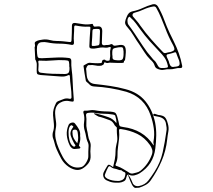

<svg xmlns="http://www.w3.org/2000/svg" viewBox="-20 -850 1040 937"><path d="M806 -512Q795 -513 783.5 -510Q772 -507 761 -510Q752 -512 745 -516Q738 -520 735 -529Q732 -539 726.5 -546Q721 -553 713 -560Q697 -576 685 -595Q673 -614 660 -633Q645 -654 632 -676Q619 -698 602 -717Q589 -731 590.5 -742.5Q592 -754 598 -767Q602 -778 608.5 -785Q615 -792 628 -795Q653 -800 676.5 -811Q700 -822 725 -829Q742 -833 751 -818Q769 -787 781 -754Q793 -721 808 -689Q813 -679 818 -668.5Q823 -658 828 -648Q842 -620 852.5 -590.5Q863 -561 869 -529Q871 -518 861 -518Q847 -519 833.5 -515Q820 -511 806 -512ZM788 -591Q793 -593 799.5 -594Q806 -595 811 -596Q828 -601 830.5 -607Q833 -613 825 -629Q814 -649 804 -670.5Q794 -692 786 -714Q776 -739 766 -763.5Q756 -788 743 -811Q738 -821 726 -818Q703 -814 681.5 -804Q660 -794 637 -788Q629 -786 627 -779.5Q625 -773 632 -766Q640 -756 648.5 -746.5Q657 -737 664 -726Q689 -691 717.5 -658.5Q746 -626 776 -595Q781 -590 788 -591ZM780 -518Q797 -519 799 -522.5Q801 -526 796 -541Q791 -558 781 -571.5Q771 -585 759 -597Q734 -623 710 -650Q686 -677 665 -706Q654 -721 643 -736Q632 -751 618 -763Q616 -765 614 -767.5Q612 -770 608 -766Q602 -760 602 -748Q602 -736 607 -729Q615 -719 622 -708.5Q629 -698 636 -688Q657 -657 677 -626Q697 -595 722 -567Q727 -560 733.5 -554.5Q740 -549 744 -541Q752 -525 757.5 -521Q763 -517 780 -518ZM485 -535 476 -530Q473 -529 469 -529Q456 -528 443 -531Q430 -534 417 -532Q414 -532 413 -532.5Q412 -533 407 -529L404 -525Q400 -515 400 -514.5Q400 -514 401 -507Q402 -499 402.5 -490Q403 -481 405 -472Q413 -443 443 -440Q481 -436 518 -430.5Q555 -425 592 -415Q654 -399 689 -356.5Q724 -314 737 -252Q743 -220 742.5 -189Q742 -158 738 -126Q729 -47 661 -4Q651 2 637 5.5Q623 9 609 3Q601 0 599 8Q597 15 594.5 23Q592 31 584 35Q573 41 560.5 41.5Q548 42 536 41Q526 40 517 37Q508 34 500 30Q488 24 484.5 11.5Q481 -1 488 -13Q490 -18 493 -22.5Q496 -27 498 -31Q505 -45 510 -46Q515 -47 527 -38Q530 -35 532 -34Q537 -54 540.5 -73.5Q544 -93 544 -113Q544 -122 545.5 -131Q547 -140 549 -149Q554 -166 552 -183.5Q550 -201 550 -218Q550 -222 550.5 -225Q551 -228 547 -231Q542 -235 540 -238Q530 -258 516.5 -263Q503 -268 486 -274Q480 -276 473.5 -278Q467 -280 461 -281Q458 -282 447.5 -288.5Q437 -295 438 -296Q441 -298 451 -295.5Q461 -293 464 -292Q487 -286 509.5 -278Q532 -270 548 -249Q549 -258 547 -266.5Q545 -275 543 -283Q543 -289 531 -291Q520 -293 508 -294Q496 -295 485 -295Q466 -295 447.5 -298.5Q429 -302 410 -299Q399 -298 400 -287Q403 -270 401.5 -252.5Q400 -235 404 -218Q408 -203 410 -188Q412 -173 419 -159Q422 -152 422.5 -144.5Q423 -137 422 -130Q421 -120 421 -111Q421 -102 422 -93Q424 -69 411.5 -53Q399 -37 382 -27Q366 -18 348.5 -21.5Q331 -25 315 -36Q292 -52 279.5 -74.5Q267 -97 256 -122Q250 -136 246.5 -150.5Q243 -165 238 -178Q235 -191 238 -204Q245 -224 243 -245Q241 -266 239 -287Q238 -304 242 -318Q246 -332 253 -346Q256 -353 263 -356Q277 -361 290 -366.5Q303 -372 319 -368Q329 -366 329 -376Q329 -402 325.5 -427Q322 -452 321 -477Q321 -480 319.5 -482.5Q318 -485 313 -483Q297 -475 279 -476.5Q261 -478 244 -479Q227 -480 210.5 -481.5Q194 -483 177 -484Q164 -486 161.5 -489.5Q159 -493 159 -506Q159 -520 159.5 -533.5Q160 -547 152 -560L149 -620Q150 -620 150 -620.5Q150 -621 150 -621Q152 -628 150 -635.5Q148 -643 154 -647Q162 -652 171.5 -654Q181 -656 190 -657Q207 -659 223.5 -654.5Q240 -650 257 -650Q272 -650 287.5 -648.5Q303 -647 319 -645Q329 -643 329 -654Q330 -671 330.5 -689Q331 -707 331 -725Q331 -739 346 -738Q366 -735 386 -732Q406 -729 427 -733Q432 -735 434 -730Q436 -720 442.5 -720Q449 -720 456 -721Q479 -724 479 -698Q478 -684 478 -669.5Q478 -655 477 -641Q477 -628 490 -629Q498 -631 505.5 -630.5Q513 -630 520 -634Q527 -636 528 -634Q534 -626 541 -627Q548 -628 555 -629Q578 -634 586.5 -626Q595 -618 594 -595Q593 -585 592.5 -575.5Q592 -566 590 -556Q590 -554 589 -554H585V-546Q582 -543 576 -543Q563 -543 549.5 -543Q536 -543 522 -544Q515 -545 508 -543Q501 -541 494 -545Q489 -547 488 -543Q488 -540 487.5 -540Q487 -540 485 -535ZM730 -140Q731 -145 729.5 -150Q728 -155 729 -159Q735 -192 730.5 -224Q726 -256 715 -287Q685 -375 597 -402Q558 -413 518.5 -419.5Q479 -426 439 -428Q425 -429 418 -436.5Q411 -444 402 -451Q398 -455 398 -461Q395 -477 392.5 -493Q390 -509 388 -525Q386 -530 391 -532Q399 -537 407 -541Q415 -545 424 -543Q435 -542 446.5 -541.5Q458 -541 469 -542Q474 -542 475.5 -543Q477 -544 478 -551Q480 -557 482 -557.5Q484 -558 488 -559Q493 -559 493 -558Q493 -557 495 -556Q501 -552 511 -554Q516 -554 516 -563Q519 -576 517.5 -588.5Q516 -601 520 -614Q522 -619 519 -620Q516 -621 513 -620Q503 -616 492.5 -617.5Q482 -619 471 -618Q461 -617 450.5 -614.5Q440 -612 429 -613Q415 -613 416 -625Q417 -647 418 -668Q419 -689 421 -710Q422 -717 420 -718.5Q418 -720 413 -720Q397 -719 382 -720.5Q367 -722 352 -725Q342 -728 342 -717Q342 -698 340.5 -680Q339 -662 341 -643Q342 -629 329 -631Q300 -637 270 -637Q240 -637 211 -643Q198 -646 182 -644Q166 -643 161 -624Q160 -616 160 -607Q160 -598 161 -589Q162 -573 166.5 -569Q171 -565 187 -566Q219 -567 251.5 -569Q284 -571 316 -567Q328 -566 328 -553Q327 -531 330 -508.5Q333 -486 334 -463Q336 -414 340 -366Q341 -358 338.5 -355.5Q336 -353 326 -355Q296 -363 272 -348Q248 -333 249 -296Q250 -277 253 -258.5Q256 -240 252 -222Q247 -197 251.5 -173.5Q256 -150 266 -127Q275 -105 286.5 -84Q298 -63 317 -47Q345 -26 378 -35Q390 -39 401 -57.5Q412 -76 411 -89Q411 -100 411 -110Q411 -120 412 -130Q414 -147 407 -159Q402 -171 400 -184Q398 -197 394 -210Q387 -232 390.5 -255Q394 -278 387 -300Q386 -303 387.5 -306.5Q389 -310 393 -310Q405 -309 417.5 -311.5Q430 -314 442 -312Q474 -306 506 -306Q535 -305 542.5 -299.5Q550 -294 556 -266Q557 -263 557.5 -260.5Q558 -258 559 -255Q561 -239 564 -235.5Q567 -232 582 -230Q629 -224 666 -202.5Q703 -181 730 -140ZM428 -641Q427 -628 429 -626.5Q431 -625 443 -626Q451 -628 458 -628.5Q465 -629 466 -640Q466 -654 467 -668.5Q468 -683 468 -697Q468 -708 462 -708.5Q456 -709 449 -709Q443 -709 437 -708Q431 -707 431 -696Q431 -683 430 -669Q429 -655 428 -641ZM528 -583Q529 -579 529 -576Q529 -573 529 -569Q529 -559 541 -557Q569 -553 576.5 -559.5Q584 -566 583 -595V-599Q582 -615 578 -618Q574 -621 558 -619Q536 -616 531.5 -611Q527 -606 528 -583ZM830 -524Q850 -525 854.5 -531Q859 -537 854 -555Q852 -561 849 -567Q846 -573 844 -580Q840 -593 837.5 -594.5Q835 -596 822 -591Q818 -590 813 -588.5Q808 -587 803 -586Q788 -585 795 -570Q798 -563 801.5 -556Q805 -549 806 -542Q813 -519 830 -524ZM318 -526V-536Q317 -550 314.5 -552.5Q312 -555 298 -556Q267 -558 236.5 -555Q206 -552 176 -554Q172 -555 169 -553.5Q166 -552 167 -547Q169 -538 168 -528.5Q167 -519 167 -510Q167 -496 180 -495Q208 -491 235 -490Q262 -489 290 -489Q309 -488 314.5 -495Q320 -502 319 -521Q319 -522 318.5 -523.5Q318 -525 318 -526ZM639 67Q630 63 623.5 50Q617 37 612 23.5Q607 10 603 3Q608 4 613.5 13.5Q619 23 623 33Q627 43 629 47Q639 61 658 58Q688 52 704 31Q720 10 734 -12Q763 -57 774 -107Q785 -157 792 -209Q794 -218 793 -227.5Q792 -237 790 -246Q786 -275 750 -281Q746 -282 736.5 -283.5Q727 -285 728 -290Q729 -297 738.5 -293.5Q748 -290 752 -289Q775 -287 784 -278.5Q793 -270 799 -247Q805 -227 801.5 -208Q798 -189 796 -170Q790 -114 768.5 -64Q747 -14 715 31Q705 45 690 53Q675 61 659 66Q655 66 649.5 66.5Q644 67 639 67ZM371 -187Q374 -168 368 -151Q368 -147 367 -145Q363 -140 369.5 -134Q376 -128 367 -125Q363 -124 357 -124Q351 -124 346 -123Q337 -122 330 -128Q323 -134 320 -141Q308 -166 306 -191Q304 -216 315 -241Q319 -249 330 -251.5Q341 -254 346 -247Q357 -234 365 -219.5Q373 -205 371 -187ZM330 -239Q326 -239 322 -235Q315 -225 314.5 -205.5Q314 -186 318.5 -167.5Q323 -149 332 -140Q335 -137 338.5 -135Q342 -133 346 -136Q350 -140 347 -143Q344 -146 342 -150Q332 -168 325.5 -187Q319 -206 335 -227Q340 -232 336 -234.5Q332 -237 330 -239ZM721 -95Q726 -109 722.5 -120.5Q719 -132 712 -142Q686 -179 650 -196.5Q614 -214 571 -220Q559 -222 561 -212Q563 -192 561 -172.5Q559 -153 556 -133Q553 -112 553.5 -91Q554 -70 545 -50Q540 -41 552 -39Q567 -34 581 -25.5Q595 -17 608 -9Q617 -2 627 -3Q637 -6 647 -8Q657 -10 666 -17Q704 -48 721 -95ZM357 -151Q362 -165 361.5 -178Q361 -191 359 -204Q357 -220 342 -217Q335 -216 334 -210.5Q333 -205 334 -200Q334 -186 340.5 -174Q347 -162 357 -151ZM592 0Q593 -8 587 -10Q581 -12 576 -16Q573 -20 569.5 -19.5Q566 -19 560 -21Q547 -26 537.5 -27.5Q528 -29 519 -37Q513 -42 508 -34Q504 -27 500.5 -19Q497 -11 494 -3Q486 12 504 22Q516 28 528.5 30.5Q541 33 554 33Q564 34 575 29Q585 24 588 16Q591 8 592 0Z"/></svg>

Font: Rock 3D
Style: Regular
Weight: 400
Version: Version 1.000